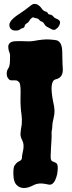

<svg xmlns="http://www.w3.org/2000/svg" viewBox="-20 -948 368 987"><path d="M265.6 -540Q232.4 -531.2 252.9 -426.8Q259.8 -398.4 260.3 -379.4Q260.7 -360.4 254.9 -337.9Q249 -315.4 249 -301.8Q249 -288.1 245.1 -269.5Q246.1 -249 244.6 -228Q243.2 -207 242.2 -187.5Q239.3 -139.6 241.2 -130.9Q243.2 -122.1 247.6 -119.6Q252 -117.2 257.8 -115.2Q271.5 -110.4 274.4 -102.5Q277.3 -94.7 276.9 -80.6Q276.4 -66.4 273.4 -50.8Q264.6 -13.7 249 -2.9Q240.2 2.9 231 1Q221.7 -1 210.9 -2.9Q177.7 -8.8 154.3 2.9Q96.7 34.2 65.4 2.9Q52.7 -9.8 49.8 -36.1Q45.9 -84 55.2 -97.7Q64.5 -111.3 70.8 -114.7Q77.1 -118.2 82 -121.1Q92.8 -126 92.8 -137.7Q92.8 -146.5 95.2 -156.7Q97.7 -167 99.6 -178.7Q104.5 -207 94.7 -225.6Q84 -247.1 85.4 -260.7Q86.9 -274.4 87.9 -285.2L91.8 -308.6Q93.8 -336.9 90.8 -356.9Q87.9 -377 86.4 -398.9Q85 -420.9 85.4 -440.4Q85.9 -460 85.9 -477.5Q85.9 -518.6 77.6 -526.4Q69.3 -534.2 62.5 -534.7Q55.7 -535.2 48.8 -535.2Q30.3 -533.2 25.4 -541Q14.6 -551.8 14.6 -568.4Q14.6 -585 21 -593.8Q27.3 -602.5 29.3 -613.8Q31.2 -625 31.2 -637.7Q33.2 -667 29.3 -676.3Q25.4 -685.5 23.9 -692.9Q22.5 -700.2 22.5 -707Q22.5 -735.4 62.5 -736.3Q86.9 -737.3 112.3 -735.8Q137.7 -734.4 152.3 -737.3Q203.1 -747.1 233.9 -745.1Q264.6 -743.2 273.4 -740.2Q297.9 -730.5 299.8 -686.5Q300.8 -666 300.8 -643.6Q300.8 -621.1 302.7 -597.7Q306.6 -548.8 265.6 -540ZM28.3 -816.4Q24.4 -841.8 81.1 -877.9Q110.4 -897.5 126 -910.2Q141.6 -922.9 147.5 -925.8Q157.2 -930.7 171.9 -924.8Q185.5 -917 193.8 -904.8Q202.1 -892.6 211.9 -889.6Q221.7 -886.7 223.6 -883.8Q225.6 -880.9 227.1 -877.9Q228.5 -875 231.4 -874.5Q234.4 -874 237.3 -873Q247.1 -872.1 253.4 -863.8Q259.8 -855.5 266.6 -853.5Q291 -844.7 288.6 -830.1Q286.1 -815.4 275.9 -805.2Q265.6 -794.9 258.3 -794.4Q251 -793.9 243.2 -798.8Q235.4 -803.7 224.6 -808.6Q213.9 -813.5 208 -824.2Q202.1 -835 194.3 -836.9Q186.5 -838.9 181.6 -845.7Q176.8 -852.5 165.5 -854.5Q154.3 -856.4 151.4 -858.4Q148.4 -860.4 141.1 -854Q133.8 -847.7 129.9 -839.8Q126 -832 117.2 -827.6Q108.4 -823.2 106.9 -814.5Q105.5 -805.7 97.2 -803.7Q88.9 -801.8 81.5 -795.9Q74.2 -790 56.6 -791Q31.2 -793 28.3 -816.4Z"/></svg>

Font: Creepster Caps
Style: Regular
Weight: 400
Designer: Font Diner, Inc
Foundry: Font Diner, Inc
Version: Version 1.000